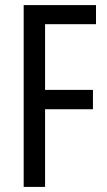

<svg xmlns="http://www.w3.org/2000/svg" viewBox="-20 -734 420 754"><path d="M157 0H73V-714H357V-639H157V-381H345V-305H157Z"/></svg>

Font: Noto Sans Thai ExtraCondensed
Style: Regular
Weight: 400
Width: 2
Designer: Monotype Design Team
Foundry: Monotype Imaging Inc.
Version: Version 2.002